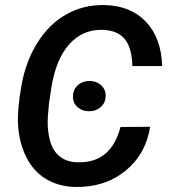

<svg xmlns="http://www.w3.org/2000/svg" viewBox="-20 -741 678 771"><path d="M583 -231.9Q564.9 -120.6 482.9 -54.4Q400.9 11.7 283.2 9.8Q215.3 8.3 164.3 -22.5Q113.3 -53.2 84.5 -112.1Q55.7 -170.9 52.2 -245.1Q49.3 -301.8 66.4 -398.7Q83.5 -495.6 131.1 -570.8Q178.7 -646 247.6 -684.1Q316.4 -722.2 398.4 -720.7Q503.9 -718.8 565.7 -654.1Q627.4 -589.4 631.3 -475.6H511.7Q509.3 -551.8 479.7 -585.7Q450.2 -619.6 392.1 -621.1Q312.5 -623.5 258.8 -564Q205.1 -504.4 186.5 -390.6L176.8 -325.7L172.4 -275.9Q168.5 -225.6 179.4 -181.4Q190.4 -137.2 218.3 -114Q246.1 -90.8 289.1 -89.4Q425.3 -84 463.9 -231ZM337.9 -416Q366.7 -416 385.5 -399.2Q404.3 -382.3 404.3 -356.9Q404.3 -329.1 385.3 -311.8Q366.2 -294.4 339.4 -294.4Q312 -293.5 292.5 -309.8Q272.9 -326.2 272.9 -353Q272.9 -379.9 291 -397.5Q309.1 -415 337.9 -416Z"/></svg>

Font: Roboto Medium
Style: Italic
Weight: 500
Italic angle: -12°
Designer: Google
Version: Version 2.134; 2016